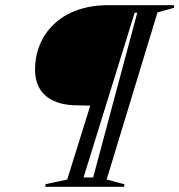

<svg xmlns="http://www.w3.org/2000/svg" viewBox="-20 -720 691 740"><path d="M155 0H459V-10L391 -28L587 -672L651 -690V-700H399C210 -701 115 -582 115 -452C115 -351 189 -314 278 -314L328 -313L239 -28L155 -10ZM499 -671H509L339 -36H302Z"/></svg>

Font: Mazius Display Extra Italic
Style: Bold
Weight: 700
Italic angle: -17°
Designer: Alberto Casagrande & Collletttivo
Foundry: Collletttivo
Version: Version 2.000;Glyphs 3.2 (3217)